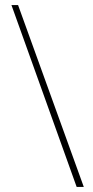

<svg xmlns="http://www.w3.org/2000/svg" viewBox="-20 -734 367 754"><path d="M51 -714 309 0H281L25 -714Z"/></svg>

Font: Noto Sans Lao ExtraCondensed Thin
Style: Regular
Weight: 100
Width: 2
Designer: Monotype Design Team
Foundry: Monotype Imaging Inc.
Version: Version 2.003; ttfautohint (v1.8.4.7-5d5b)